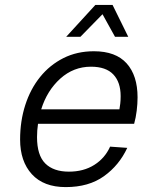

<svg xmlns="http://www.w3.org/2000/svg" viewBox="-20 -751 640 783"><path d="M248 12Q158 12 110 -40.5Q62 -93 62 -182Q62 -257 83 -322.5Q104 -388 143.5 -437Q183 -486 238.5 -514Q294 -542 363 -542Q452 -542 496.5 -492.5Q541 -443 541 -354Q541 -328 537.5 -299.5Q534 -271 527 -246H135Q131 -219 131 -192Q131 -118 164.5 -84.5Q198 -51 261 -51Q321 -51 364.5 -78.5Q408 -106 429 -153L499 -148Q466 -77 404 -32.5Q342 12 248 12ZM351 -479Q280 -479 226 -430.5Q172 -382 148 -305H467Q469 -316 470.5 -329Q472 -342 472 -359Q472 -416 442 -447.5Q412 -479 351 -479ZM250 -601 369 -731H439L503 -601H449L398 -693L308 -601Z"/></svg>

Font: Geist Mono Light
Style: Italic
Weight: 300
Italic angle: -12°
Monospace: yes
Designer: Basement.studio, Andrés Briganti, Mateo Zaragoza
Foundry: Basement.studio, Vercel, Andrés Briganti, Guido Ferreyra, Mateo Zaragoza
Version: Version 1.500; ttfautohint (v1.8.4.7-5d5b)